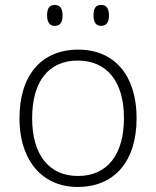

<svg xmlns="http://www.w3.org/2000/svg" viewBox="-20 -740 626 770"><path d="M168.9 -678.2C168.9 -650.4 179.2 -636.2 199.7 -636.2C220.7 -636.2 231 -650.4 231 -678.2C231 -706.1 220.7 -720.2 199.7 -720.2C178.7 -720.2 168.9 -708 168.9 -678.2ZM355 -678.2C355 -650.4 365.2 -636.2 385.7 -636.2C406.7 -636.2 417 -650.4 417 -678.2C417 -706.1 406.7 -720.2 385.7 -720.2C364.7 -720.2 355 -708 355 -678.2ZM527.8 -266.1C527.8 -436.5 439.9 -541 293.9 -541C147.5 -541 58.1 -439.5 58.1 -266.1C58.1 -210.9 67.4 -162.6 86.4 -120.6C124 -36.6 197.8 9.8 291 9.8C439 9.8 527.8 -92.8 527.8 -266.1ZM108.9 -266.1C108.9 -413.1 174.8 -497.1 292 -497.1C409.2 -497.1 477.1 -412.6 477.1 -266.1C477.1 -120.1 410.2 -34.2 293 -34.2C175.8 -34.2 108.9 -120.1 108.9 -266.1Z"/></svg>

Font: Open Sans 300
Style: Regular
Weight: 300
Foundry: Ascender Corporation
Version: Version 1.100;PS 001.100;hotconv 1.0.88;makeotf.lib2.5.64775